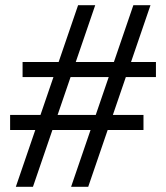

<svg xmlns="http://www.w3.org/2000/svg" viewBox="-20 -720 640 740"><path d="M41 0 116 -219H19V-277H136L186 -423H67V-481H206L281 -700H347L272 -481H419L494 -700H560L485 -481H581V-423H465L415 -277H533V-219H395L320 0H254L329 -219H182L107 0ZM202 -277H349L399 -423H252Z"/></svg>

Font: Red Hat Mono VF Light
Style: Regular
Weight: 300
Monospace: yes
Designer: Pentagram, MCKL
Foundry: Pentagram, MCKL
Version: Version 1.023